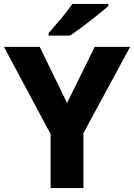

<svg xmlns="http://www.w3.org/2000/svg" viewBox="-20 -951 678 971"><path d="M319 -430 459 -714H638L402 -278V0H236V-273L0 -714H181ZM528 -931H346Q323 -897 287 -854.5Q251 -812 226 -784V-771H335Q361 -789 398.5 -817Q436 -845 472 -874Q508 -903 528 -921Z"/></svg>

Font: Noto Sans UI Extra
Style: Regular
Weight: 800
Designer: Monotype Design Team
Foundry: Monotype Imaging Inc.
Version: Version 1.901